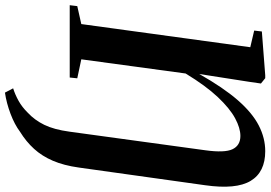

<svg xmlns="http://www.w3.org/2000/svg" viewBox="-183 -621 1040 738"><g transform="rotate(90 337.0 -252.0)"><path d="M324 249 307.5 217.5Q331.5 210 355.8 196.5Q380 183 401.5 161Q429.5 135 447.8 97.8Q466 60.5 474 1.5L545.5 -520.5Q556 -595.5 541.5 -625.8Q527 -656 490.5 -656Q460.5 -656 422.8 -635.8Q385 -615.5 341.5 -569.5Q298 -523.5 250.5 -445.5L196 -44.5L269 -29L266 0H-12L-8.5 -29L60.5 -44.5L149.5 -694L85.5 -709L89 -738.5L257.5 -751.5H268.5L289 -735L282.5 -690L252.5 -498Q304.5 -590 353 -645.8Q401.5 -701.5 450 -726.5Q498.5 -751.5 549 -751.5Q629.5 -751.5 663.2 -695.5Q697 -639.5 680 -520.5L612 -35Q604 22.5 586 64.5Q568 106.5 540.2 137Q512.5 167.5 474.5 191Q446.5 212 405.5 227.5Q364.5 243 324 249Z"/></g></svg>

Font: Merriweather 96pt SemiBold
Style: Italic
Weight: 600
Italic angle: -7.8°
Version: Version 2.101